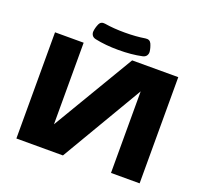

<svg xmlns="http://www.w3.org/2000/svg" viewBox="-143 -1022 1257 1188"><g transform="rotate(20 486.0 -428.0)"><path d="M587.9 -699.7H891.6V-0.5H703.1V-537.6L386.7 -0.5H80.1V-699.7H268.6V-162.6ZM671.4 -787.1Q672.9 -773.4 665.3 -761.5Q657.7 -749.5 639.6 -745.6Q571.3 -731 485.8 -731Q400.4 -731 332 -745.6Q314 -749.5 306.6 -761.5Q299.3 -773.4 300.8 -787.1Q303.2 -811 314.5 -836.9Q325.2 -859.9 353 -855.5Q411.6 -845.7 485.8 -845.7Q560.1 -845.7 618.7 -855.5Q647 -859.9 657.7 -836.9Q668.9 -811 671.4 -787.1Z"/></g></svg>

Font: Wadik
Style: Bold
Weight: 700
Designer: Sasha Pavljenko
Version: Version 1.001;Fontself Maker 3.5.4